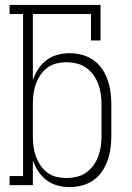

<svg xmlns="http://www.w3.org/2000/svg" viewBox="-20 -755 540 783"><path d="M264 8Q239 8 214.5 1.5Q190 -5 170 -20Q150 -35 136 -56.5Q122 -78 114 -101V0H19V-37H74V-698H19V-735H390V-590H351V-698H114V-429Q122 -452 136 -473.5Q150 -495 170 -510Q190 -525 214.5 -531.5Q239 -538 264 -538Q289 -538 314 -531.5Q339 -525 360 -510.5Q381 -496 395.5 -475Q410 -454 418.5 -430Q427 -406 430.5 -380.5Q434 -355 434 -330V-200Q434 -175 430.5 -149.5Q427 -124 418.5 -100Q410 -76 395.5 -55Q381 -34 360 -19.5Q339 -5 314 1.5Q289 8 264 8ZM251 -29Q272 -29 293 -34Q314 -39 331 -51Q348 -63 360.5 -80Q373 -97 380.5 -117Q388 -137 391 -158Q394 -179 394 -200V-330Q394 -351 391 -372Q388 -393 380.5 -413Q373 -433 360.5 -450Q348 -467 331 -479Q314 -491 293 -496Q272 -501 251 -501Q230 -501 209.5 -496Q189 -491 172.5 -478.5Q156 -466 144.5 -448.5Q133 -431 126 -411.5Q119 -392 116.5 -371.5Q114 -351 114 -330V-200Q114 -179 116.5 -158.5Q119 -138 126 -118.5Q133 -99 144.5 -81.5Q156 -64 172.5 -51.5Q189 -39 209.5 -34Q230 -29 251 -29Z"/></svg>

Font: Iosevka Slab Extralight
Style: Regular
Weight: 200
Monospace: yes
Designer: Belleve Invis
Foundry: Belleve Invis
Version: Version 11.1.1; ttfautohint (v1.8.3)